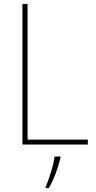

<svg xmlns="http://www.w3.org/2000/svg" viewBox="-20 -734 486 975"><path d="M94 0V-714H120V-25H426V0ZM287 68Q278 106 263 146Q248 186 228 221H212V214Q220 197 229.5 169Q239 141 247 111.5Q255 82 257 61H287Z"/></svg>

Font: Noto Sans Gurmukhi UI SemiCondensed Thin
Style: Regular
Weight: 100
Width: 4
Designer: Jelle Bosma - Monotype Design Team
Foundry: Monotype Imaging Inc.
Version: Version 2.004; ttfautohint (v1.8.4.7-5d5b)